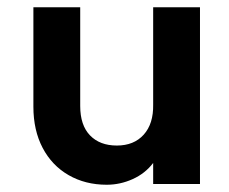

<svg xmlns="http://www.w3.org/2000/svg" viewBox="-20 -493 632 529"><path d="M302 -92Q349 -92 376 -122Q403 -152 402 -205V-473H531V14H402V-44Q380 -15 345.5 0.5Q311 16 274 16Q215 16 169 -10.5Q123 -37 97.5 -85.5Q72 -134 72 -199V-473H201V-201Q201 -148 228 -120Q255 -92 302 -92Z"/></svg>

Font: SUITE ExtraBold
Style: Regular
Weight: 800
Designer: Sun
Foundry: Sun
Version: Version 2.040